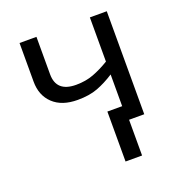

<svg xmlns="http://www.w3.org/2000/svg" viewBox="-131 -645 874 939"><g transform="rotate(-20 306.5 -175.0)"><path d="M528 -536V0H449V186H363V-74H440V-239Q395 -210 351.5 -193.5Q308 -177 247 -177Q165 -177 119.5 -220Q74 -263 74 -335V-536H162V-341Q162 -249 265 -249Q315 -249 356 -264.5Q397 -280 440 -306V-536Z"/></g></svg>

Font: Noto IKEA Simplified Chinese
Style: Regular
Weight: 400
Designer: Monotype Design Team
Foundry: Monotype Imaging Inc.
Version: Version 1.100